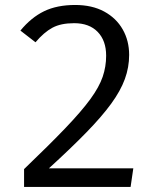

<svg xmlns="http://www.w3.org/2000/svg" viewBox="-20 -737 655 757"><path d="M276.4 -717.4Q343.1 -717.4 390.8 -691.5Q438.5 -665.6 463.8 -621Q489.2 -576.4 489.2 -520.5Q489.2 -471.8 472.3 -425.4Q455.4 -379 418.2 -327.9Q381 -276.9 320.5 -214.9Q260 -152.8 172.8 -73.3H505.6L494.9 0H74.9V-70.3Q174.9 -166.2 238.2 -232.3Q301.5 -298.5 336.4 -346.4Q371.3 -394.4 384.9 -434.4Q398.5 -474.4 398.5 -517.4Q398.5 -576.9 365.1 -611.3Q331.8 -645.6 272.3 -645.6Q220 -645.6 186.7 -627.7Q153.3 -609.7 120 -570.3L60.5 -616.4Q102.6 -667.7 153.6 -692.6Q204.6 -717.4 276.4 -717.4Z"/></svg>

Font: FiraCode Nerd Font Mono
Style: Regular
Weight: 400
Monospace: yes
Designer: Carrois Corporate, Edenspiekermann AG, Nikita Prokopov
Foundry: Carrois Corporate, Edenspiekermann AG, Nikita Prokopov
Version: Version 6.002;Nerd Fonts 3.4.0